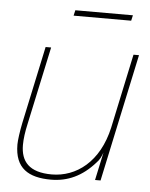

<svg xmlns="http://www.w3.org/2000/svg" viewBox="-50 -708 598 764"><g transform="rotate(5 248.5 -326.0)"><path d="M182 14C248 14 306 -12 357 -70C369 -82 375 -95 381 -112L357 0H379L488 -510H466L403 -214C372 -74 281 -7 183 -7C93 -7 59 -48 59 -114C59 -138 63 -167 70 -198L137 -510H115L49 -201C42 -167 37 -131 37 -114C37 -19 92 14 182 14ZM215 -644H445L450 -666H220Z"/></g></svg>

Font: Nacelle Thin
Style: Italic
Weight: 100
Italic angle: -12°
Designer: Sora Sagano
Foundry: Sora Sagano
Version: Version 1.000;FEAKit 1.0